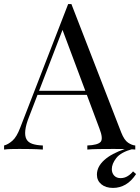

<svg xmlns="http://www.w3.org/2000/svg" viewBox="-27 -733 687 941"><path d="M323 -713 567 -84Q582 -46 601 -33.5Q620 -21 636 -20V0Q616 -2 587 -2.5Q558 -3 529 -3Q490 -3 456 -2.5Q422 -2 401 0V-20Q452 -22 466 -37.5Q480 -53 460 -104L274 -601L290 -614L116 -162Q100 -122 97 -94.5Q94 -67 102.5 -51Q111 -35 131.5 -28Q152 -21 183 -20V0Q155 -2 124.5 -2.5Q94 -3 68 -3Q43 -3 25.5 -2.5Q8 -2 -7 0V-20Q13 -25 34 -43.5Q55 -62 72 -107L307 -713Q311 -713 315 -713Q319 -713 323 -713ZM445 -288V-268H147L157 -288ZM624 -3Q565 13 543 41.5Q521 70 521 96Q521 115 532.5 127.5Q544 140 564 140Q583 140 599 130Q615 120 625 107L640 120Q617 155 588.5 171.5Q560 188 527 188Q491 188 469.5 170Q448 152 448 123Q448 84 484 51.5Q520 19 586 -3Z"/></svg>

Font: Playfair Display
Style: Regular
Weight: 400
Designer: Claus Eggers Sørensen
Foundry: Claus Eggers Sørensen
Version: Version 1.203